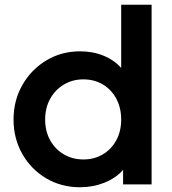

<svg xmlns="http://www.w3.org/2000/svg" viewBox="-20 -776 725 808"><path d="M317 12Q238 12 174.5 -25.5Q111 -63 74 -128Q37 -193 37 -273Q37 -353 74 -418Q111 -483 174.5 -521.5Q238 -560 317 -560Q371 -560 416 -541.5Q461 -523 490 -490V-756H618V0H498V-61Q467 -26 419 -7Q371 12 317 12ZM331 -105Q377 -105 413 -126.5Q449 -148 469.5 -186Q490 -224 490 -273Q490 -322 469.5 -360.5Q449 -399 413 -420.5Q377 -442 331 -442Q285 -442 248.5 -420Q212 -398 191 -360Q170 -322 170 -273Q170 -224 191 -186Q212 -148 248.5 -126.5Q285 -105 331 -105Z"/></svg>

Font: Plus Jakarta Text
Style: Bold
Weight: 700
Designer: Gumpita Rahayu
Foundry: Tokotype Studio
Version: Version 1.000